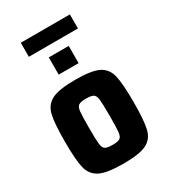

<svg xmlns="http://www.w3.org/2000/svg" viewBox="-205 -938 919 1043"><g transform="rotate(-30 254.0 -416.0)"><path d="M38 -255Q38 -370 50.5 -421.5Q63 -473 107.5 -495.5Q152 -518 254 -518Q356 -518 400 -496Q444 -474 456.5 -422.5Q469 -371 469 -255Q469 -139 456.5 -87.5Q444 -36 400 -14Q356 8 254 8Q152 8 107.5 -14.5Q63 -37 50.5 -88.5Q38 -140 38 -255ZM319 -255Q319 -330 316 -356.5Q313 -383 300.5 -391.5Q288 -400 254 -400Q220 -400 207.5 -391.5Q195 -383 192 -356.5Q189 -330 189 -255Q189 -180 192 -153.5Q195 -127 207.5 -118.5Q220 -110 254 -110Q288 -110 300.5 -118.5Q313 -127 316 -153.5Q319 -180 319 -255ZM191 -587V-695H316V-587ZM99 -752V-840H407V-752Z"/></g></svg>

Font: Saira Semi Condensed
Style: Bold
Weight: 700
Width: 4
Designer: Hector Gatti with collaboration of the Omnibus-Type team
Foundry: Omnibus-Type
Version: Version 1.001; ttfautohint (v1.8)